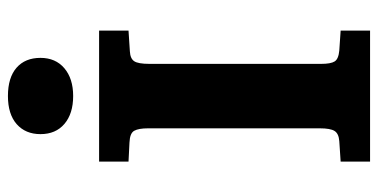

<svg xmlns="http://www.w3.org/2000/svg" viewBox="-260 -716 976 496"><g transform="rotate(-90 228.0 -468.0)"><path d="M58.5 0V-76L111.5 -79.5Q131 -81 137.7 -91.8Q144.5 -102.5 144.5 -130V-573.5Q144.5 -598 138.2 -609.2Q132 -620.5 108 -621.5L58.5 -624V-700H397V-624L343.5 -620.5Q324.5 -619.5 317.8 -609.2Q311 -599 311 -570V-126.5Q311 -101.5 317.3 -91.5Q323.5 -81.5 345.5 -79.5L397 -76V0ZM228 -767Q182.5 -767 156 -789.5Q129.5 -812 129.5 -851.5Q129.5 -890 155.2 -912.8Q181 -935.5 228 -935.5Q275.5 -935.5 301 -913.3Q326.5 -891 326.5 -851.5Q326.5 -812.5 299.8 -789.8Q273 -767 228 -767Z"/></g></svg>

Font: Literata Variable Black
Style: Regular
Weight: 900
Designer: Latin by Veronika Burian and Jose Scaglione. Greek by Irene Vlachou. Cyrillic by Vera Evstafieva.
Foundry: TypeTogether
Version: Version 3.021